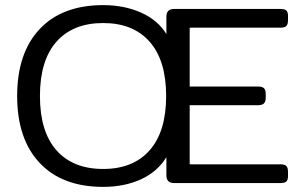

<svg xmlns="http://www.w3.org/2000/svg" viewBox="-20 -715 1192 750"><path d="M47 -340Q47 -508 135 -601.5Q223 -695 383 -695Q465 -695 530.5 -666Q596 -637 630 -582V-650Q630 -680 660 -680H1076Q1092 -680 1098.5 -674Q1105 -668 1105 -653V-636Q1105 -620 1098.5 -613.5Q1092 -607 1076 -607H721V-377H988Q1004 -377 1011 -370.5Q1018 -364 1018 -349V-333Q1018 -318 1011 -311Q1004 -304 988 -304H721V-73H1076Q1092 -73 1098.5 -66.5Q1105 -60 1105 -44V-27Q1105 -12 1098.5 -6Q1092 0 1076 0H660Q630 0 630 -30V-101Q594 -43 529.5 -14Q465 15 383 15Q223 15 135 -78.5Q47 -172 47 -340ZM629 -340Q629 -479 564.5 -552Q500 -625 383 -625Q265 -625 200.5 -552Q136 -479 136 -340Q136 -201 200.5 -128Q265 -55 383 -55Q500 -55 564.5 -128Q629 -201 629 -340Z"/></svg>

Font: Mitr Light
Style: Regular
Weight: 300
Designer: Thanarat Vachiruckul
Foundry: Cadson Demak
Version: Version 1.002